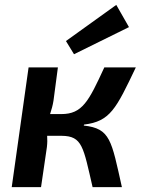

<svg xmlns="http://www.w3.org/2000/svg" viewBox="-20 -766 586 786"><path d="M508 -655 456 -746 250 -598 283 -544ZM323 -252 324 -256C431 -269 455 -320 536 -490H407C343 -351 317 -299 231 -299H185C191 -317 196 -335 199 -354L217 -490H97L28 0H148L172 -164C174 -181 174 -196 173 -210H233C317 -209 321 -165 359 0H479C436 -192 432 -240 323 -252Z"/></svg>

Font: Exo 2 Semi Bold
Style: Italic
Weight: 600
Italic angle: -8°
Designer: Natanael Gama
Version: Version 1.001;PS 001.001;hotconv 1.0.88;makeotf.lib2.5.64775